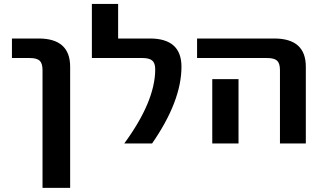

<svg xmlns="http://www.w3.org/2000/svg" viewBox="-20 -710 1597 950"><path d="M39.1 -422.9V-519.5H170.9Q327.1 -519.5 327.1 -379.9V219.7H190.4V-363.3Q190.4 -396.5 176.3 -409.7Q162.1 -422.9 127 -422.9Z M434.6 -422.9V-690.4H564.5V-519.5H721.7Q877.9 -519.5 877.9 -379.9Q877.9 -210 732.4 0H594.7Q748 -209 748 -367.2Q748 -397.5 733.4 -410.2Q718.8 -422.9 684.6 -422.9Z M955.1 -422.9V-519.5H1336.9Q1493.2 -519.5 1493.2 -379.9V0H1365.2V-363.3Q1365.2 -396.5 1351.1 -409.7Q1336.9 -422.9 1301.8 -422.9ZM1030.3 0V-318.4H1160.2V0Z"/></svg>

Font: GenEi M Gothic v2 Bold
Style: Regular
Weight: 700
Version: Version 2.0